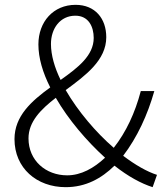

<svg xmlns="http://www.w3.org/2000/svg" viewBox="-20 -762 685 795"><path d="M252 13C335 13 400 -23 454 -76C511 -31 565 -2 612 13L630 -38C589 -51 540 -79 490 -117C548 -193 591 -286 619 -385H563C539 -294 502 -215 451 -150C377 -214 303 -301 252 -389C335 -450 420 -513 420 -608C420 -685 374 -742 293 -742C201 -742 139 -672 139 -578C139 -522 157 -461 188 -400C111 -344 40 -282 40 -186C40 -66 132 13 252 13ZM415 -109C369 -66 316 -36 258 -36C170 -36 98 -97 98 -189C98 -258 149 -309 211 -357C263 -267 338 -179 415 -109ZM231 -431C206 -482 191 -534 191 -580C191 -644 229 -697 292 -697C347 -697 368 -651 368 -605C368 -532 303 -482 231 -431Z"/></svg>

Font: GenYoGothic2 TW L
Style: Regular
Weight: 300
Version: Version 2.100;PS 2.1;hotconv 16.6.51;makeotf.lib2.5.65220 DE